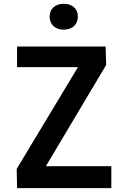

<svg xmlns="http://www.w3.org/2000/svg" viewBox="-20 -970 660 990"><path d="M68 -730V-624H382L66 -99L68 0H554V-113H216.5L527.5 -635L524.5 -730ZM308.5 -817C352 -817 381.5 -843 381.5 -884C381.5 -925.5 352 -950.5 308.5 -950.5C265.5 -950.5 236 -925.5 236 -884C236 -843 265.5 -817 308.5 -817Z"/></svg>

Font: Monaspace Neon SemiBold
Style: Regular
Weight: 600
Designer: Riley Cran & the Lettermatic Team
Foundry: Lettermatic
Version: Version 1.200 (Monaspace Neon)